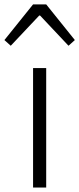

<svg xmlns="http://www.w3.org/2000/svg" viewBox="-48 -837 354 857"><path d="M99.6 0V-533.2H158.2V0ZM-28.3 -658.2 99.6 -817.4H158.2L286.1 -658.2L257.8 -632.8L130.9 -767.6H127L0 -632.8Z"/></svg>

Font: Taipei Sans TC Beta Light
Style: Regular
Weight: 300
Designer: JT Foundry
Foundry: JT Foundry
Version: Version 1.000